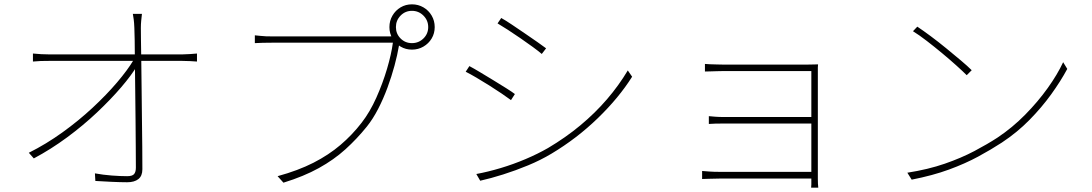

<svg xmlns="http://www.w3.org/2000/svg" viewBox="-20 -828 5040 886"><path d="M635 -764Q633 -747 631.5 -731.5Q630 -716 630 -699Q630 -685 630.5 -643.5Q631 -602 632 -543Q633 -484 633.5 -416Q634 -348 635 -279.5Q636 -211 636.5 -150.5Q637 -90 637 -47Q637 -16 618.5 -1.5Q600 13 567 13Q536 13 494 11Q452 9 420 7L418 -28Q456 -21 496 -18Q536 -15 567 -15Q591 -15 599 -25Q607 -35 607 -54Q607 -91 606.5 -148.5Q606 -206 605.5 -274Q605 -342 604 -410.5Q603 -479 602.5 -539.5Q602 -600 601.5 -642.5Q601 -685 600 -699Q599 -724 597 -738.5Q595 -753 593 -764ZM132 -581Q155 -579 170.5 -578Q186 -577 206 -577Q214 -577 248 -577Q282 -577 334 -577Q386 -577 446.5 -577Q507 -577 568.5 -577Q630 -577 683.5 -577Q737 -577 774 -577Q811 -577 822 -577Q837 -577 857 -578.5Q877 -580 889 -581V-544Q877 -545 857.5 -546Q838 -547 821 -547Q810 -547 773.5 -547Q737 -547 683.5 -547Q630 -547 569 -547Q508 -547 447 -547Q386 -547 334 -547Q282 -547 248 -547Q214 -547 206 -547Q183 -547 168 -546.5Q153 -546 132 -544ZM113 -123Q193 -163 268 -217Q343 -271 407 -330.5Q471 -390 520 -447.5Q569 -505 597 -552L612 -553L613 -525Q587 -481 539 -425Q491 -369 427.5 -309Q364 -249 289.5 -194Q215 -139 136 -97Z M1807 -703Q1807 -672 1828.5 -650.5Q1850 -629 1881 -629Q1912 -629 1934 -650.5Q1956 -672 1956 -703Q1956 -734 1934 -756Q1912 -778 1881 -778Q1850 -778 1828.5 -756Q1807 -734 1807 -703ZM1777 -703Q1777 -732 1791 -756Q1805 -780 1828.5 -794Q1852 -808 1881 -808Q1910 -808 1934 -794Q1958 -780 1972 -756Q1986 -732 1986 -703Q1986 -674 1972 -650.5Q1958 -627 1934 -613Q1910 -599 1881 -599Q1852 -599 1828.5 -613Q1805 -627 1791 -650.5Q1777 -674 1777 -703ZM1829 -648Q1826 -641 1824.5 -636Q1823 -631 1821 -617Q1814 -575 1800.5 -525Q1787 -475 1768 -423.5Q1749 -372 1725 -325.5Q1701 -279 1673 -244Q1627 -187 1574 -139Q1521 -91 1451.5 -52.5Q1382 -14 1288 15L1261 -15Q1356 -41 1426.5 -77Q1497 -113 1551.5 -159.5Q1606 -206 1649 -262Q1687 -311 1716.5 -377Q1746 -443 1766 -510.5Q1786 -578 1793 -631Q1779 -631 1736 -631Q1693 -631 1633.5 -631Q1574 -631 1509 -631Q1444 -631 1385.5 -631Q1327 -631 1286.5 -631Q1246 -631 1236 -631Q1211 -631 1193 -630.5Q1175 -630 1156 -629V-665Q1169 -664 1181 -662.5Q1193 -661 1207 -660.5Q1221 -660 1237 -660Q1245 -660 1276.5 -660Q1308 -660 1354.5 -660Q1401 -660 1455 -660Q1509 -660 1562.5 -660Q1616 -660 1662 -660Q1708 -660 1739 -660Q1770 -660 1777 -660Q1785 -660 1791.5 -660.5Q1798 -661 1806 -663Z M2293 -745Q2313 -734 2342 -714.5Q2371 -695 2402.5 -673.5Q2434 -652 2460.5 -633.5Q2487 -615 2500 -605L2480 -579Q2465 -592 2439 -611Q2413 -630 2382.5 -651Q2352 -672 2323.5 -690.5Q2295 -709 2276 -720ZM2178 -25Q2232 -35 2290.5 -52.5Q2349 -70 2405.5 -94Q2462 -118 2509 -145Q2590 -193 2658 -249.5Q2726 -306 2781 -370Q2836 -434 2877 -503L2897 -474Q2836 -377 2739 -283Q2642 -189 2525 -119Q2475 -89 2417 -65Q2359 -41 2302 -23Q2245 -5 2196 6ZM2146 -523Q2165 -513 2195 -495Q2225 -477 2257 -457.5Q2289 -438 2316 -421Q2343 -404 2356 -394L2338 -366Q2322 -378 2295.5 -396Q2269 -414 2238 -433.5Q2207 -453 2178 -470Q2149 -487 2129 -497Z M3233 -533Q3239 -532 3255.5 -531.5Q3272 -531 3289 -530.5Q3306 -530 3314 -530Q3323 -530 3358 -530Q3393 -530 3442.5 -530Q3492 -530 3544 -530Q3596 -530 3640 -530Q3684 -530 3708 -530Q3725 -530 3736 -530.5Q3747 -531 3755 -531Q3754 -525 3754 -517.5Q3754 -510 3754 -497Q3754 -489 3754 -456.5Q3754 -424 3754 -375.5Q3754 -327 3754 -272Q3754 -217 3754 -163.5Q3754 -110 3754 -67.5Q3754 -25 3754 -2Q3754 10 3754.5 19.5Q3755 29 3756 38H3723Q3724 32 3724 23.5Q3724 15 3724 -1Q3724 -28 3724 -73Q3724 -118 3724 -172Q3724 -226 3724 -281Q3724 -336 3724 -383Q3724 -430 3724 -461.5Q3724 -493 3724 -500Q3717 -500 3686.5 -500Q3656 -500 3612 -500Q3568 -500 3519.5 -500Q3471 -500 3427 -500Q3383 -500 3352 -500Q3321 -500 3314 -500Q3306 -500 3289 -499.5Q3272 -499 3255.5 -498.5Q3239 -498 3233 -498ZM3251 -292Q3261 -291 3279.5 -289.5Q3298 -288 3320 -288Q3333 -288 3367 -288Q3401 -288 3446.5 -288Q3492 -288 3540.5 -288Q3589 -288 3632.5 -288Q3676 -288 3706 -288Q3736 -288 3744 -288V-258Q3736 -258 3706 -258Q3676 -258 3632.5 -258Q3589 -258 3540.5 -258Q3492 -258 3446.5 -258Q3401 -258 3367.5 -258Q3334 -258 3321 -258Q3298 -258 3280.5 -257.5Q3263 -257 3251 -256ZM3220 -39Q3232 -38 3252.5 -36.5Q3273 -35 3298 -35Q3311 -35 3345.5 -35Q3380 -35 3426.5 -35Q3473 -35 3523.5 -35Q3574 -35 3620 -35Q3666 -35 3699.5 -35Q3733 -35 3744 -35V-4Q3733 -4 3700 -4Q3667 -4 3621 -4Q3575 -4 3524.5 -4Q3474 -4 3427.5 -4Q3381 -4 3346.5 -4Q3312 -4 3299 -4Q3274 -4 3253 -3Q3232 -2 3220 -2Z M4213 -705Q4240 -687 4275 -661Q4310 -635 4346 -605.5Q4382 -576 4413.5 -549.5Q4445 -523 4464 -504L4441 -481Q4423 -499 4393 -526Q4363 -553 4327.5 -582.5Q4292 -612 4257 -639Q4222 -666 4193 -684ZM4167 -31Q4263 -46 4339.5 -72.5Q4416 -99 4476.5 -131Q4537 -163 4583 -193Q4652 -239 4711 -299Q4770 -359 4815 -422Q4860 -485 4886 -541L4905 -510Q4875 -454 4831 -393Q4787 -332 4730.5 -274.5Q4674 -217 4603 -170Q4554 -138 4494 -105.5Q4434 -73 4359 -45.5Q4284 -18 4187 1Z"/></svg>

Font: Noto Sans KR Thin
Style: Regular
Weight: 100
Designer: Ryoko NISHIZUKA 西塚涼子 (kana, bopomofo & ideographs); Paul D. Hunt (Latin, Greek & Cyrillic); Sandoll Communications 산돌커뮤니
Foundry: Adobe
Version: Version 2.004-H2;hotconv 1.0.118;makeotfexe 2.5.65603